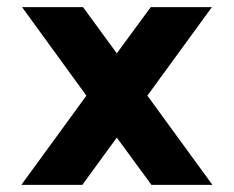

<svg xmlns="http://www.w3.org/2000/svg" viewBox="-20 -520 658 540"><path d="M40 0 223 -251 42 -500H213.5L308.5 -370L404 -500H576L394.5 -251L577.5 0H406L308.5 -133L211.5 0Z"/></svg>

Font: Urbanist ExtraBold
Style: Regular
Weight: 800
Designer: Corey Hu
Foundry: Corey Hu
Version: Version 1.330; ttfautohint (v1.8.4.7-5d5b)